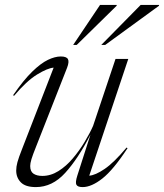

<svg xmlns="http://www.w3.org/2000/svg" viewBox="-20 -752 668 782"><path d="M295 -37 348.5 -204Q298 -105.5 245.5 -47.8Q193 10 126 10Q84 10 65 -9.2Q46 -28.5 46 -57.5Q46 -73 51 -91.5Q56 -110 69.5 -144L198.5 -476.5Q173.5 -474.5 131 -448.5Q88.5 -422.5 37 -361.5L33.5 -364.5Q76 -426 111.2 -460.2Q146.5 -494.5 175.2 -508.2Q204 -522 227.5 -522Q251 -522 256.8 -511Q262.5 -500 253 -475.5L127 -155Q113.5 -121.5 108.2 -104Q103 -86.5 103 -76Q103 -53.5 116.5 -44.5Q130 -35.5 152.5 -35.5Q186.5 -35.5 218 -55.2Q249.5 -75 276.2 -106.5Q303 -138 324.2 -173.2Q345.5 -208.5 359 -239L450.5 -512H502.5L343.5 -36.5Q368 -38 406 -63.8Q444 -89.5 495.5 -151L499.5 -148.5Q441.5 -60 397 -25Q352.5 10 316.5 10Q296.5 10 291.2 0.5Q286 -9 295 -37ZM392.5 -569 553 -732H628L627.5 -728.5L408.5 -569ZM278 -569 387.5 -732H455.5L455 -728.5L292.5 -569Z"/></svg>

Font: Newsreader 72pt Light
Style: Italic
Weight: 300
Italic angle: -17°
Designer: Hugues Gentile
Foundry: Production Type
Version: Version 1.003; ttfautohint (v1.8.3)